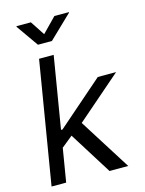

<svg xmlns="http://www.w3.org/2000/svg" viewBox="-137 -1023 831 1103"><g transform="rotate(-15 278.5 -471.0)"><path d="M142.6 -193.8 160.2 -300.3H174.3L448.2 -539.1H557.1L262.2 -283.2H252.9ZM28.8 0 149.4 -727.5H236.3L115.7 0ZM373.5 0 208 -264.2 279.8 -325.2 484.9 0ZM158.2 -941.9 214.4 -856.4 297.9 -941.9H384.8L383.8 -938.5L247.1 -807.1H164.1L71.8 -938.5L72.8 -941.9Z"/></g></svg>

Font: Inter 18pt
Style: Italic
Weight: 400
Italic angle: -9.3988°
Designer: Rasmus Andersson
Foundry: rsms
Version: Version 4.001;git-66647c0bb